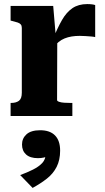

<svg xmlns="http://www.w3.org/2000/svg" viewBox="-20 -569 517 942"><path d="M447 -544V-387Q440 -389 427 -390Q414 -391 399.5 -392Q385 -393 371 -393Q350 -393 331.5 -390Q313 -387 297 -380.5Q281 -374 267.5 -363Q254 -352 242 -336L239 -375Q262 -432 284 -470.5Q306 -509 335.5 -529Q365 -549 408 -549Q422 -549 432.5 -547.5Q443 -546 447 -544ZM32 0V-64H35Q59 -64 73 -74.5Q87 -85 87 -114V-432Q87 -443 82 -449Q77 -455 67 -458.5Q57 -462 40 -466L32 -468V-540H241L254 -387L261 -388L260 -78Q260 -73 270 -69.5Q280 -66 295 -65Q310 -64 325 -64H335V0ZM140 353 79 290Q114 277 142 263Q170 249 187 231Q204 213 204 186L219 195Q209 201 195 204Q181 207 166 207Q128 207 108 189Q88 171 88 140Q88 110 110 90Q132 70 177 70Q225 70 250 95.5Q275 121 275 170Q275 216 258 249.5Q241 283 210.5 307Q180 331 140 353Z"/></svg>

Font: Roboto Serif SemiCondensed
Style: Bold
Weight: 700
Width: 4
Designer: Greg Gazdowicz
Foundry: Commercial Type
Version: Version 1.007